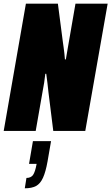

<svg xmlns="http://www.w3.org/2000/svg" viewBox="-25 -708 602 1038"><path d="M-5 0 115 -688H288L315 -480Q317 -467 319 -451.5Q321 -436 323 -419.5Q325 -403 326 -387H331Q335 -413 341.5 -448.5Q348 -484 352 -509L383 -688H557L436 0H263L237 -209Q235 -231 231.5 -259Q228 -287 225 -309H220Q218 -289 213.5 -259.5Q209 -230 204 -206L168 0ZM109 310 118 254Q142 254 153.5 238Q165 222 173 178H132L153 55H251L232 165Q222 221 207.5 253Q193 285 170 297.5Q147 310 109 310Z"/></svg>

Font: Archivo ExtraCondensed Black
Style: Italic
Weight: 900
Width: 2
Italic angle: -10°
Designer: Hector Gatti
Foundry: Omnibus-Type
Version: Version 2.001